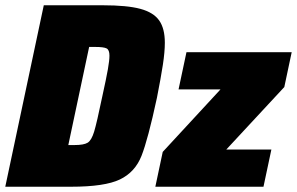

<svg xmlns="http://www.w3.org/2000/svg" viewBox="-28 -708 1126 728"><path d="M138 -688H362Q454 -688 504 -674.5Q554 -661 575.5 -630.5Q597 -600 597 -546Q597 -511 589.5 -462Q582 -413 567 -337Q533 -179 508.5 -117Q484 -55 426.5 -27.5Q369 0 242 0H-8ZM360 -343Q375 -411 381 -445Q387 -479 387 -497Q387 -519 376 -524.5Q365 -530 333 -530H310L231 -158H254Q290 -158 304.5 -167Q319 -176 329 -209Q339 -242 360 -343ZM561 0 589 -132 808 -369H649L679 -510H1078L1050 -378L830 -141H1001L971 0Z"/></svg>

Font: Saira Semi Condensed Black
Style: Italic
Weight: 900
Width: 4
Italic angle: -12°
Designer: Hector Gatti with collaboration of the Omnibus-Type team
Foundry: Omnibus-Type
Version: Version 1.001; ttfautohint (v1.8)